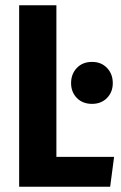

<svg xmlns="http://www.w3.org/2000/svg" viewBox="-20 -712 461 732"><path d="M195 -114H415L400 0H53V-692H195ZM410 -395Q410 -361 388 -338.5Q366 -316 331 -316Q295 -316 273 -338.5Q251 -361 251 -395Q251 -430 273 -453Q295 -476 331 -476Q366 -476 388 -453Q410 -430 410 -395Z"/></svg>

Font: Fira Sans Compressed SemiBold
Style: Regular
Weight: 600
Width: 1
Designer: bBox Type GmbH & Carrois Corporate GbR & Edenspiekermann AG
Foundry: bBox Type GmbH & Carrois Corporate GbR & Edenspiekermann AG
Version: Version 4.301